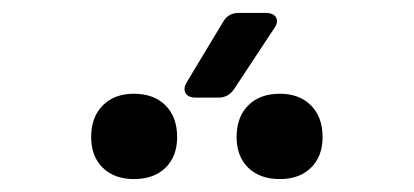

<svg xmlns="http://www.w3.org/2000/svg" viewBox="-20 -924 640 297"><path d="M283 -773Q271 -773 267 -780Q263 -787 269 -797L325 -890Q333 -904 349 -904H391Q403 -904 407 -897Q411 -890 404 -880L342 -786Q333 -773 318 -773ZM413 -647Q382 -647 364 -664.5Q346 -682 346 -712Q346 -743 364 -761Q382 -779 413 -779Q443 -779 461 -761Q479 -743 479 -712Q479 -682 461 -664.5Q443 -647 413 -647ZM187 -647Q157 -647 139 -664.5Q121 -682 121 -712Q121 -743 139 -761Q157 -779 187 -779Q218 -779 236 -761Q254 -743 254 -712Q254 -682 236 -664.5Q218 -647 187 -647Z"/></svg>

Font: Pitagon Sans Mono Medium
Style: Regular
Weight: 500
Monospace: yes
Designer: Travis Tran
Foundry: Pitagon
Version: Version 1.001; ttfautohint (v1.8.4.7-5d5b);gftools[0.9.26]